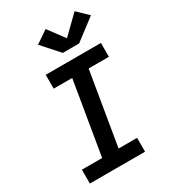

<svg xmlns="http://www.w3.org/2000/svg" viewBox="-235 -1103 1070 1214"><g transform="rotate(-30 300.0 -496.0)"><path d="M52 0V-101H200L289 -634H154V-735H557V-634H409L320 -101H455V0ZM317 -801 207 -924 298 -986 386 -868 513 -992 590 -918 436 -801Z"/></g></svg>

Font: Iosevka Curly Extended Oblique
Style: Bold
Weight: 700
Width: 7
Italic angle: -9°
Monospace: yes
Designer: Belleve Invis
Foundry: Belleve Invis
Version: Version 11.1.0; ttfautohint (v1.8.3)